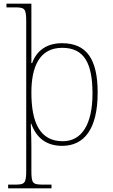

<svg xmlns="http://www.w3.org/2000/svg" viewBox="-20 -780 614 1040"><path d="M24 240H259V220H220C156 220 150 216 150 142V13C150 -60 146 -95 147 -111H149C177 -32 232 10 317 10C435 10 509 -80 509 -278C509 -460 449 -546 316 -546C227 -546 176 -500 154 -438H150V-760H15V-740H57C114 -740 122 -736 122 -663V142C122 216 114 220 56 220H24ZM320 -15C195 -15 150 -118 150 -279C150 -417 193 -521 317 -521C437 -521 481 -436 481 -273C481 -107 423 -15 320 -15Z"/></svg>

Font: Noto Serif Gurmukhi Thin
Style: Regular
Weight: 100
Designer: Vaibhav Singh and the Monotype Design Team
Foundry: Monotype Imaging Inc.
Version: Version 2.004